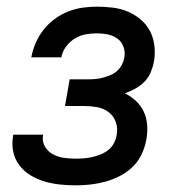

<svg xmlns="http://www.w3.org/2000/svg" viewBox="-20 -548 540 576"><path d="M208 8Q183 8 159.5 5.5Q136 3 114 -3.5Q92 -10 72.5 -21.5Q53 -33 39 -51Q25 -69 20 -91.5Q15 -114 19 -138Q19 -140 19 -141Q19 -142 20 -144H109Q109 -143 109 -142.5Q109 -142 109 -141Q106 -123 115 -108Q124 -93 139 -85Q154 -77 171.5 -74.5Q189 -72 208 -72Q220 -72 232.5 -73Q245 -74 257.5 -77Q270 -80 282.5 -85Q295 -90 305.5 -98.5Q316 -107 322 -119Q328 -131 330 -143Q334 -163 327.5 -181.5Q321 -200 306 -211.5Q291 -223 271.5 -226.5Q252 -230 232 -230H175L189 -310H245Q256 -310 267 -311Q278 -312 289 -315Q300 -318 311 -322.5Q322 -327 331 -335Q340 -343 345.5 -353.5Q351 -364 353 -375Q356 -392 350.5 -407.5Q345 -423 332.5 -432Q320 -441 304 -444.5Q288 -448 271 -448Q254 -448 237 -445Q220 -442 204.5 -432.5Q189 -423 178 -408Q167 -393 164 -376H74Q78 -398 87 -419Q96 -440 110.5 -458.5Q125 -477 144 -491Q163 -505 184.5 -513.5Q206 -522 228 -525Q250 -528 271 -528Q295 -528 319 -525Q343 -522 364 -513Q385 -504 402 -489.5Q419 -475 429.5 -455.5Q440 -436 443 -412Q446 -388 442 -364Q439 -348 432.5 -332Q426 -316 414 -303.5Q402 -291 386.5 -282.5Q371 -274 355 -268Q373 -259 388 -245Q403 -231 411.5 -212.5Q420 -194 421.5 -172.5Q423 -151 419 -129Q415 -107 405 -85.5Q395 -64 378 -47.5Q361 -31 339.5 -20Q318 -9 296 -3Q274 3 252 5.5Q230 8 208 8Z"/></svg>

Font: Iosevka SS04 Medium
Style: Italic
Weight: 500
Italic angle: -9°
Monospace: yes
Designer: Belleve Invis
Foundry: Belleve Invis
Version: Version 19.0.0; ttfautohint (v1.8.4)